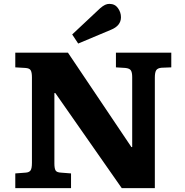

<svg xmlns="http://www.w3.org/2000/svg" viewBox="-20 -972 957 992"><path d="M59 0V-76L112 -80Q130 -81 137.5 -91Q145 -101 145 -131V-573Q145 -598 138.5 -609Q132 -620 110 -621L59 -624V-700H331L659 -212H663V-574Q663 -598 656 -608.5Q649 -619 627 -621L579 -624V-700H865V-624L814 -622Q794 -620 787 -609Q780 -598 780 -571V0H609L266 -491H261V-127Q261 -104 266.5 -92.5Q272 -81 296 -80L347 -76V0ZM384 -747 353 -794 497 -929Q512 -942 523 -947Q534 -952 545 -952Q574 -952 589.5 -930Q605 -908 605 -883Q605 -839 553 -818Z"/></svg>

Font: Literata 7pt
Style: Bold
Weight: 700
Designer: Latin by Veronika Burian and Jose Scaglione. Greek by Irene Vlachou. Cyrillic by Vera Evstafieva.
Foundry: TypeTogether
Version: Version 3.002